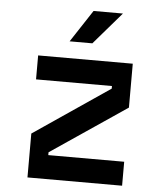

<svg xmlns="http://www.w3.org/2000/svg" viewBox="-57 -900 815 950"><g transform="rotate(5 350.0 -424.5)"><path d="M115 -606V-487H492V-474L115 -218V0H585V-119H208V-133L585 -388V-606ZM264 -689H377L515 -849H369Z"/></g></svg>

Font: Martian Mono Std Md
Style: Regular
Weight: 500
Monospace: yes
Designer: Roman Shamin
Foundry: Evil Martians
Version: Version 1.000